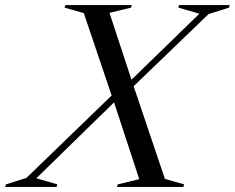

<svg xmlns="http://www.w3.org/2000/svg" viewBox="-102 -735 924 755"><path d="M445.5 -30.5 346.5 -332.5 41 -34 123.5 -10 120.5 0H-82L-78.5 -10L2 -35.5L337 -359.5L227.5 -683.5L152 -705L155 -715H416L413.5 -705L328.5 -684.5L415 -421.5L682 -681L599.5 -705L602 -715H801.5L798.5 -705L718 -679.5L423.5 -396L546.5 -31.5L622 -10L619 0H357.5L361 -10Z"/></svg>

Font: Newsreader Display
Style: Italic
Weight: 400
Italic angle: -17°
Designer: Hugues Gentile
Foundry: Production Type
Version: Version 1.001